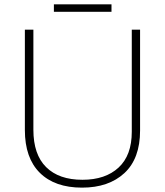

<svg xmlns="http://www.w3.org/2000/svg" viewBox="-20 -850 756 880"><path d="M622 -252Q622 -123 550 -56.5Q478 10 356 10Q231 10 162.5 -58Q94 -126 94 -254V-714H133V-255Q133 -142 191.5 -84Q250 -26 358 -26Q463 -26 523.5 -82Q584 -138 584 -246V-714H622ZM491 -830V-796H227V-830Z"/></svg>

Font: Noto Sans Kannada ExtraLight
Style: Regular
Weight: 200
Designer: Jelle Bosma - Monotype Design Team
Foundry: Monotype Imaging Inc.
Version: Version 2.005; ttfautohint (v1.8.4.7-5d5b)